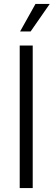

<svg xmlns="http://www.w3.org/2000/svg" viewBox="-20 -960 274 980"><path d="M147 -727.5V0H80.6V-727.5ZM82.5 -799.3 161.1 -939.9H233.9L136.2 -799.3Z"/></svg>

Font: Inter Tight Light
Style: Regular
Weight: 300
Designer: Rasmus Andersson
Foundry: rsms
Version: Version 3.004